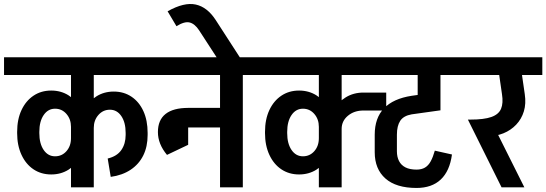

<svg xmlns="http://www.w3.org/2000/svg" viewBox="-45 -929 2709 952"><path d="M416 -557V-645H733V-557ZM-25 -557V-645H357V-557ZM40 -268V-276H150V-268ZM307 -243V-301H375V-243ZM150 -275H40Q40 -337 61.5 -383Q83 -429 121 -454.5Q159 -480 209 -480L228 -390Q193 -390 171.5 -358.5Q150 -327 150 -275ZM375 -300H307Q307 -338 284.5 -364Q262 -390 228 -390L209 -480Q257 -480 294.5 -456.5Q332 -433 353.5 -392Q375 -351 375 -300ZM150 -269Q150 -217 171.5 -185.5Q193 -154 228 -154L209 -64Q159 -64 121 -89.5Q83 -115 61.5 -161.5Q40 -208 40 -269ZM375 -244Q375 -193 353.5 -152Q332 -111 294.5 -87.5Q257 -64 209 -64L228 -154Q262 -154 284.5 -179.5Q307 -205 307 -244ZM578 -270Q578 -322 556.5 -353.5Q535 -385 500 -385L519 -475Q569 -475 607 -449.5Q645 -424 666 -378Q687 -332 687 -270ZM352 -295Q352 -346 374 -387Q396 -428 433.5 -451.5Q471 -475 519 -475L500 -385Q466 -385 443 -359Q420 -333 420 -295ZM578 -260V-270H687V-260ZM504 -52 489 -143Q535 -154 556.5 -185Q578 -216 578 -260H687Q687 -202 665.5 -158.5Q644 -115 603 -87.5Q562 -60 504 -52ZM307 0V-633H420V0ZM213 -557V-645H515V-557Z M683 -557V-645H1117V-557ZM738 -274Q738 -334 776 -364Q814 -394 888 -394V-322Q863 -322 850.5 -309.5Q838 -297 838 -274ZM783 -161Q738 -215 738 -274H838Q838 -248 868 -206ZM783 -161 798 -340H888V-211ZM886 -297V-394H1096V-297ZM1046 0V-633H1159V0ZM952 -557V-645H1254V-557Z M1029 -645 942 -779 1025 -829 1144 -645ZM942 -779Q921 -811 895.5 -817.5Q870 -824 830 -799L786 -873Q868 -919 925.5 -906.5Q983 -894 1025 -829Z M1630 -557V-645H1873V-557ZM1204 -557V-645H1586V-557ZM1269 -268V-276H1379V-268ZM1536 -243V-301H1604V-243ZM1379 -275H1269Q1269 -337 1290.5 -383Q1312 -429 1350 -454.5Q1388 -480 1438 -480L1457 -390Q1422 -390 1400.5 -358.5Q1379 -327 1379 -275ZM1604 -300H1536Q1536 -338 1513.5 -364Q1491 -390 1457 -390L1438 -480Q1486 -480 1523.5 -456.5Q1561 -433 1582.5 -392Q1604 -351 1604 -300ZM1379 -269Q1379 -217 1400.5 -185.5Q1422 -154 1457 -154L1438 -64Q1388 -64 1350 -89.5Q1312 -115 1290.5 -161.5Q1269 -208 1269 -269ZM1604 -244Q1604 -193 1582.5 -152Q1561 -111 1523.5 -87.5Q1486 -64 1438 -64L1457 -154Q1491 -154 1513.5 -179.5Q1536 -205 1536 -244ZM1586 -290Q1586 -342 1608.5 -382.5Q1631 -423 1669.5 -446.5Q1708 -470 1757 -470V-381Q1711 -381 1680 -355Q1649 -329 1649 -290ZM1756 -381V-470H1870V-381ZM1536 0V-633H1649V0ZM1442 -557V-645H1744V-557Z M1723 -557V-645H2268V-557ZM2020 3V-88Q2045 -88 2062 -98Q2079 -108 2090.5 -129Q2102 -150 2111 -182L2196 -163Q2185 -81 2140.5 -39Q2096 3 2020 3ZM2021 3Q1919 3 1866 -44Q1813 -91 1813 -174L1923 -179Q1923 -151 1933.5 -130.5Q1944 -110 1965.5 -99Q1987 -88 2021 -88ZM1813 -173V-262H1923V-178ZM1813 -261Q1813 -344 1859 -392Q1905 -440 1996 -454V-362Q1956 -355 1939.5 -330Q1923 -305 1923 -261ZM1996 -362V-454L2139 -474V-382ZM2026 -442V-630H2139V-442Z M2328 -253 2286 -336Q2355 -336 2391.5 -349Q2428 -362 2439.5 -390Q2451 -418 2444 -462H2557Q2564 -415 2552.5 -377Q2541 -339 2514.5 -311Q2488 -283 2451 -268Q2414 -253 2369 -253ZM2442 0 2275 -336H2387L2555 0ZM2444 -462 2424 -600H2537L2557 -462ZM2218 -557V-645H2644V-557Z"/></svg>

Font: Akshar Light Medium
Style: Regular
Weight: 500
Version: Version 1.100